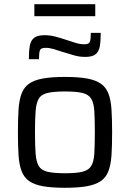

<svg xmlns="http://www.w3.org/2000/svg" viewBox="-20 -883 617 911"><path d="M288 8Q225 8 183.5 0.5Q142 -7 118 -24Q94 -41 82.5 -71Q71 -101 68 -146.5Q65 -192 65 -255Q65 -318 68 -363.5Q71 -409 82.5 -439Q94 -469 118 -486Q142 -503 183.5 -510.5Q225 -518 288 -518Q352 -518 393 -510.5Q434 -503 458.5 -486Q483 -469 494.5 -439Q506 -409 509 -363.5Q512 -318 512 -255Q512 -192 509 -146.5Q506 -101 494.5 -71Q483 -41 458.5 -24Q434 -7 393 0.5Q352 8 288 8ZM288 -61Q342 -61 371 -68Q400 -75 412.5 -95Q425 -115 427.5 -153.5Q430 -192 430 -255Q430 -318 427.5 -356.5Q425 -395 412.5 -415Q400 -435 371 -442Q342 -449 288 -449Q235 -449 205.5 -442Q176 -435 164 -415Q152 -395 149 -356.5Q146 -318 146 -255Q146 -192 149 -153.5Q152 -115 164 -95Q176 -75 205.5 -68Q235 -61 288 -61ZM117 -602Q117 -641 121.5 -666Q126 -691 142 -703.5Q158 -716 191 -716Q219 -716 246 -708.5Q273 -701 300 -692Q321 -685 340.5 -679Q360 -673 380 -673Q402 -673 406.5 -684.5Q411 -696 411 -727H458Q458 -688 453.5 -663Q449 -638 433.5 -625.5Q418 -613 385 -613Q355 -613 329.5 -621Q304 -629 276 -637Q255 -644 235 -650Q215 -656 196 -656Q174 -656 169.5 -644.5Q165 -633 165 -602ZM143 -806V-863H432V-806Z"/></svg>

Font: Saira Thin
Style: Regular
Weight: 400
Version: Version 1.101